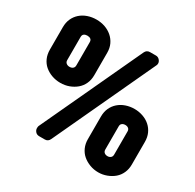

<svg xmlns="http://www.w3.org/2000/svg" viewBox="-173 -986 1200 1184"><g transform="rotate(30 427.0 -394.5)"><path d="M823 -134Q823 -102 811 -75Q799 -48 777.5 -29.5Q756 -11 727 0Q698 11 667 11Q635 11 606 0Q577 -11 555.5 -29.5Q534 -48 522 -75Q510 -102 510 -134V-295Q510 -329 522 -355.5Q534 -382 555.5 -401Q577 -420 606 -430Q635 -440 667 -440Q698 -440 727 -430Q756 -420 777.5 -401Q799 -382 811 -355.5Q823 -329 823 -295ZM347 -496Q347 -462 334.5 -435Q322 -408 300 -389.5Q278 -371 249.5 -360.5Q221 -350 188 -350Q156 -350 127 -360.5Q98 -371 76.5 -389.5Q55 -408 43 -435Q31 -462 31 -496V-655Q31 -689 43 -715.5Q55 -742 76.5 -761Q98 -780 127 -790Q156 -800 188 -800Q221 -800 249.5 -790Q278 -780 300 -761Q322 -742 334.5 -715.5Q347 -689 347 -655ZM698 -298Q698 -312 689 -319Q680 -326 667 -326Q653 -326 644 -319Q635 -312 635 -298V-133Q635 -119 644 -111.5Q653 -104 667 -104Q680 -104 689 -111.5Q698 -119 698 -133ZM221 -658Q221 -673 212 -679.5Q203 -686 188 -686Q175 -686 165.5 -679.5Q156 -673 156 -658V-493Q156 -479 165.5 -471.5Q175 -464 188 -464Q203 -464 212 -471.5Q221 -479 221 -493ZM616 -791Q631 -791 641.5 -779.5Q652 -768 652 -755Q652 -745 648 -739L314 -22Q304 0 281 0H241Q224 0 214 -11.5Q204 -23 204 -36Q204 -46 206 -52L540 -769Q550 -791 574 -791Z"/></g></svg>

Font: H.H. Samuel
Style: Regular
Weight: 900
Width: 1
Designer: deFharo
Foundry: deFharo
Version: Version 1.009